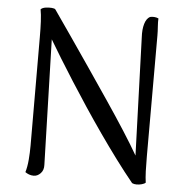

<svg xmlns="http://www.w3.org/2000/svg" viewBox="-51 -749 765 809"><g transform="rotate(5 331.0 -344.5)"><path d="M121 11Q110 11 101 7.5Q92 4 85 -1Q92 -24 94.5 -54.5Q97 -85 97 -114L96 -572Q96 -609 94.5 -639Q93 -669 89 -690Q96 -697 109.5 -699Q123 -701 135.5 -700Q148 -699 151 -695Q183 -649 224.5 -589Q266 -529 311 -463Q356 -397 400 -332Q444 -267 480.5 -210Q517 -153 541 -111L524 -609Q522 -643 529 -666.5Q536 -690 551 -698Q559 -700 568.5 -699.5Q578 -699 587 -695Q586 -681 587.5 -660.5Q589 -640 589 -623V-113Q589 -76 590 -49Q591 -22 594 -1Q589 4 578 7Q567 10 556 10Q545 10 537 6Q501 -38 463.5 -88.5Q426 -139 389 -192Q352 -245 317.5 -297Q283 -349 251.5 -398.5Q220 -448 193.5 -491Q167 -534 147 -568L162 -38Q163 -16 150 -2.5Q137 11 121 11Z"/></g></svg>

Font: Arima Thin
Style: Regular
Weight: 400
Version: Version 1.100